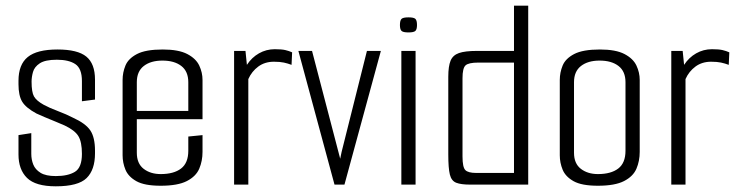

<svg xmlns="http://www.w3.org/2000/svg" viewBox="-20 -649 2594 675"><path d="M176 6Q105 6 75 -23.5Q45 -53 45 -106V-174L90 -181V-108Q90 -88 97 -70.5Q104 -53 122.5 -41.5Q141 -30 176 -30Q219 -30 243.5 -45Q268 -60 268 -108Q268 -150 255.5 -170.5Q243 -191 207 -208Q198 -212 177.5 -220.5Q157 -229 136.5 -237.5Q116 -246 108 -250Q71 -270 58 -291.5Q45 -313 45 -353V-365Q45 -422 77.5 -448.5Q110 -475 182 -475Q253 -475 283.5 -450Q314 -425 314 -369V-299L268 -293V-364Q268 -408 245 -423.5Q222 -439 180 -439Q139 -439 120 -426.5Q101 -414 96 -396Q91 -378 91 -362Q91 -325 99.5 -310Q108 -295 133 -281Q153 -270 183.5 -258.5Q214 -247 237 -235Q281 -215 297.5 -190.5Q314 -166 314 -119V-110Q314 -52 284.5 -23Q255 6 176 6Z M545 4Q488 4 459.5 -12Q431 -28 421 -52.5Q411 -77 411 -103V-368Q411 -394 421 -418.5Q431 -443 461.5 -459Q492 -475 552 -475Q608 -475 638.5 -459Q669 -443 680.5 -418.5Q692 -394 692 -368V-230H461V-112Q461 -74 485 -55.5Q509 -37 545 -37Q591 -37 616.5 -56.5Q642 -76 642 -119V-169L692 -174V-115Q692 -83 680.5 -56Q669 -29 637 -12.5Q605 4 545 4ZM461 -360V-259H642V-360Q642 -398 617.5 -417Q593 -436 551 -436Q510 -436 485.5 -417Q461 -398 461 -360Z M803 0V-470H843L848 -421Q865 -447 890.5 -461.5Q916 -476 946 -476Q970 -476 983 -473Q996 -470 1007 -465L1005 -421Q992 -426 978 -429Q964 -432 943 -432Q911 -432 888 -415Q865 -398 853 -371V0Z M1156 0 1029 -470H1077L1176 -91L1181 -115L1270 -470H1319L1191 0Z M1416 -535Q1397 -535 1391.5 -540.5Q1386 -546 1386 -561Q1386 -577 1391.5 -582.5Q1397 -588 1416 -588Q1435 -588 1440.5 -582.5Q1446 -577 1446 -561Q1446 -546 1440.5 -540.5Q1435 -535 1416 -535ZM1391 0V-470H1441V0Z M1632 0Q1601 0 1584 -6.5Q1567 -13 1561.5 -35.5Q1556 -58 1556 -106V-379Q1556 -416 1564 -435.5Q1572 -455 1593.5 -462.5Q1615 -470 1657 -470H1787V-629H1837V0ZM1787 -41V-429H1662Q1627 -429 1616.5 -419Q1606 -409 1606 -374V-99Q1606 -61 1616 -51Q1626 -41 1654 -41Z M2082 4Q2025 4 1996.5 -12Q1968 -28 1958 -52.5Q1948 -77 1948 -103V-368Q1948 -394 1958 -418.5Q1968 -443 1998.5 -459Q2029 -475 2089 -475Q2145 -475 2175.5 -459Q2206 -443 2217.5 -418.5Q2229 -394 2229 -368V-115Q2229 -83 2217.5 -56Q2206 -29 2174 -12.5Q2142 4 2082 4ZM2082 -37Q2128 -37 2153.5 -56.5Q2179 -76 2179 -119V-360Q2179 -398 2154.5 -417Q2130 -436 2088 -436Q2047 -436 2022.5 -417Q1998 -398 1998 -360V-112Q1998 -74 2022 -55.5Q2046 -37 2082 -37Z M2340 0V-470H2380L2385 -421Q2402 -447 2427.5 -461.5Q2453 -476 2483 -476Q2507 -476 2520 -473Q2533 -470 2544 -465L2542 -421Q2529 -426 2515 -429Q2501 -432 2480 -432Q2448 -432 2425 -415Q2402 -398 2390 -371V0Z"/></svg>

Font: Smooch Sans
Style: Regular
Weight: 400
Designer: Robert E. Leuschke
Foundry: Robert E. Leuschke
Version: Version 1.010; ttfautohint (v1.8.3)